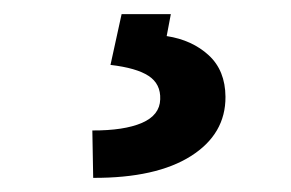

<svg xmlns="http://www.w3.org/2000/svg" viewBox="-20 -23 414 273"><path d="M152.9 -2.9H222.9L217 28.3Q253.3 33.9 276.8 55.6Q300.3 77.2 300.6 114.6Q300.9 167.6 251.5 198.9Q202.1 230.2 112.5 229.9L111.3 162.5Q156.2 162.7 181.7 151.8Q207.2 140.8 207.8 118.2Q208.7 96.4 191.4 85Q174.1 73.6 137.1 69.3Z"/></svg>

Font: GitLab Sans
Style: Regular
Weight: 400
Designer: Rasmus Andersson
Foundry: Modifications by GitLab B.V., manufactured by rsms
Version: Version 4.000;git-c8fb6b7